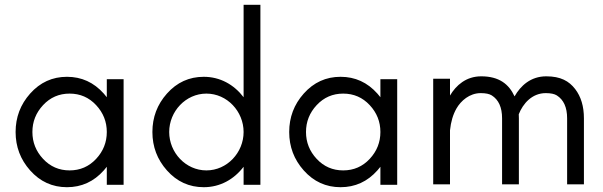

<svg xmlns="http://www.w3.org/2000/svg" viewBox="-20 -770 2513 800"><path d="M425 -220C425 -177.2 410.2 -139.8 380.5 -108C350.7 -76 313.8 -60 270 -60C226.2 -60 189.3 -76 159.5 -108C129.8 -139.8 115 -177.2 115 -220C115 -262.8 129.8 -300.2 159.5 -332C189.3 -364 226.2 -380 270 -380C313.8 -380 350.7 -364 380.5 -332C410.2 -300.2 425 -262.8 425 -220ZM495 0V-440H425V-364.9C421.1 -370 416.9 -375.1 412.5 -380C370.9 -426.7 319.8 -450 259 -450C198.2 -450 147.1 -426.7 105.5 -380C65.2 -334.7 45 -281.4 45 -220C45 -158.6 65.2 -105.3 105.5 -60C147.1 -13.3 198.2 10 259 10C319.8 10 370.9 -13.3 412.5 -60C416.9 -64.9 421.1 -70 425 -75.1V0Z M840 -60C753.8 -60 685 -134.2 685 -220C685 -305.8 753.8 -380 840 -380C926.2 -380 995 -305.8 995 -220C995 -134.2 926.2 -60 840 -60ZM829 -450C768.2 -450 717.1 -426.7 675.5 -380C635.2 -334.7 615 -281.4 615 -220C615 -158.6 635.2 -105.3 675.5 -60C717.1 -13.3 768.2 10 829 10C897.1 10 954.8 -22.5 995 -75.1V0L1065 0V-750H995V-364.9C954.7 -417.6 897.1 -450 829 -450Z M1565 -220C1565 -177.2 1550.2 -139.8 1520.5 -108C1490.7 -76 1453.8 -60 1410 -60C1366.2 -60 1329.3 -76 1299.5 -108C1269.8 -139.8 1255 -177.2 1255 -220C1255 -262.8 1269.8 -300.2 1299.5 -332C1329.3 -364 1366.2 -380 1410 -380C1453.8 -380 1490.7 -364 1520.5 -332C1550.2 -300.2 1565 -262.8 1565 -220ZM1635 0V-440H1565V-364.9C1561.1 -370 1556.9 -375.1 1552.5 -380C1510.9 -426.7 1459.8 -450 1399 -450C1338.2 -450 1287.1 -426.7 1245.5 -380C1205.2 -334.7 1185 -281.4 1185 -220C1185 -158.6 1205.2 -105.3 1245.5 -60C1287.1 -13.3 1338.2 10 1399 10C1459.8 10 1510.9 -13.3 1552.5 -60C1556.9 -64.9 1561.1 -70 1565 -75.1V0Z M2124 -368.4C2100.6 -419.1 2060.1 -452 1985 -452C1922 -452 1880.1 -414.4 1855 -371.9V-442H1785V-2H1855V-227.1C1858.7 -262.8 1867.7 -293.1 1882 -318C1900.2 -349.8 1936.3 -382 1983 -382C2003.7 -382 2019 -378.8 2029 -372.5C2057.7 -354.3 2072 -322.5 2072 -277V-2H2142V-277C2142 -282.8 2141.8 -288.4 2141.5 -293.9C2158.6 -337.5 2196.1 -382 2254 -382C2274.7 -382 2290 -378.8 2300 -372.5C2328.7 -354.3 2343 -322.5 2343 -277L2343 -2H2413V-277C2413 -326.8 2400.8 -367.4 2376.5 -399C2350.9 -432.2 2316 -452 2256 -452C2191.3 -452 2149 -412.7 2124 -368.4Z"/></svg>

Font: GI
Style: Regular
Weight: 400
Designer: Alfredo Marco Pradil
Version: Version 1.01 2015